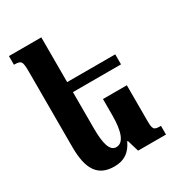

<svg xmlns="http://www.w3.org/2000/svg" viewBox="-183 -873 915 996"><g transform="rotate(-30 274.5 -375.0)"><path d="M476 -323H333V-226C333 -133 314 -72 269 -72C229 -72 216 -127 216 -217V-432H504V-492H216V-760H22V-708C66 -708 71 -701 71 -637V-188C71 -53 112 10 211 10C271 10 308 -18 332 -70H336L357 0H524V-52C480 -52 476 -57 476 -117Z"/></g></svg>

Font: Noto Serif Armenian ExtraCondensed ExtraBold
Style: Regular
Weight: 800
Width: 2
Designer: Monotype Design Team
Foundry: Monotype Imaging Inc.
Version: Version 2.008